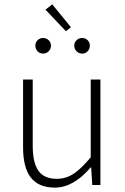

<svg xmlns="http://www.w3.org/2000/svg" viewBox="-20 -842 569 874"><path d="M230 12Q156 12 120.5 -33.5Q85 -79 85 -172V-480H129V-178Q129 -101 155 -64.5Q181 -28 238 -28Q280 -28 315 -51Q350 -74 393 -126V-480H437V0H400L395 -80H393Q314 12 230 12ZM280 -700 187 -798 218 -822 303 -718ZM201.5 -608.5Q191 -598 176 -598Q161 -598 151 -608.5Q141 -619 141 -634Q141 -649 151 -659Q161 -669 176 -669Q191 -669 201.5 -659Q212 -649 212 -634Q212 -619 201.5 -608.5ZM379 -608.5Q369 -598 354 -598Q339 -598 328.5 -608.5Q318 -619 318 -634Q318 -649 328.5 -659Q339 -669 354 -669Q369 -669 379 -659Q389 -649 389 -634Q389 -619 379 -608.5Z"/></svg>

Font: Toshiba Sans Light
Style: Regular
Weight: 300
Designer: Paul D. Hunt
Foundry: Toshiba Corporation
Version: Version 2.020;PS 2.0;hotconv 1.0.86;makeotf.lib2.5.63406